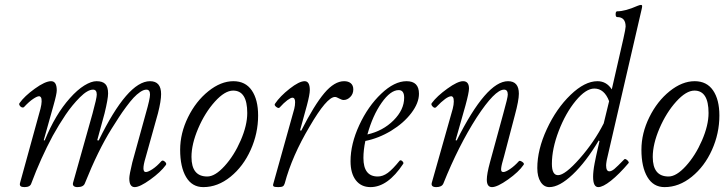

<svg xmlns="http://www.w3.org/2000/svg" viewBox="-20 -745 2942 778"><path d="M79.1 13.2Q67.9 13.2 63.5 9.3Q59.1 5.4 61 -2.9L144 -304.2Q148.4 -321.8 148.7 -333.7Q148.9 -345.7 146 -350.3Q143.1 -355 138.2 -355Q130.4 -355 114.3 -344.2Q98.1 -333.5 77.1 -311Q73.2 -308.1 68.1 -310.1Q63 -312 59.6 -317.6Q56.2 -323.2 59.1 -327.1Q79.1 -355.5 121.1 -385.7Q163.1 -416 187 -416Q210 -416 210 -378.9Q210 -364.3 196.8 -317.9L157.2 -176.8L161.1 -175.8Q204.1 -281.2 263.2 -347.2Q293.5 -381.3 321.8 -398.7Q350.1 -416 371.1 -416Q395.5 -416 406.7 -404.5Q418 -393.1 418 -366.2Q418 -344.7 403.8 -286.1L374 -176.8L379.9 -175.8Q497.1 -416 587.9 -416Q632.8 -416 632.8 -363.8Q632.8 -335.9 620.1 -286.1L569.8 -106Q552.2 -47.9 570.8 -47.9Q580.1 -47.9 597.9 -59.6Q615.7 -71.3 633.8 -91.8Q639.2 -97.7 647.9 -90.1Q656.7 -82.5 651.9 -76.2Q630.9 -47.4 588.6 -17.1Q546.4 13.2 525.9 13.2Q503.9 13.2 503.9 -22Q503.9 -36.6 516.1 -86.9L570.8 -285.2Q587.9 -344.7 587.9 -361.8Q587.9 -381.8 573.2 -381.8Q562 -381.8 548.1 -372.3Q534.2 -362.8 521.2 -348.9Q508.3 -335 491.5 -312.3Q474.6 -289.6 462.2 -270.3Q449.7 -251 432.1 -223.1Q377 -134.8 324.2 -2.9Q318.8 13.2 293.9 13.2Q283.7 13.2 278.8 8.8Q273.9 4.4 275.9 -3.9L355 -285.2Q372.1 -347.7 372.1 -361.8Q372.1 -381.8 356.9 -381.8Q335 -381.8 303.7 -350.6Q272.5 -319.3 245.8 -280Q219.2 -240.7 193.8 -194.8Q145 -104 106.9 -2Q102.5 13.2 79.1 13.2Z M803.7 13.2Q758.3 13.2 734.1 -27.6Q710 -68.4 710 -138.2Q710 -205.1 741.9 -270Q773.9 -335 824.5 -375.5Q875 -416 925.8 -416Q974.6 -416 1000.2 -378.7Q1025.9 -341.3 1025.9 -276.9Q1025.9 -204.6 995.8 -137.7Q965.8 -70.8 914.1 -28.8Q862.3 13.2 803.7 13.2ZM819.8 -29.8Q851.6 -29.8 890.1 -72.3Q928.7 -114.7 955.3 -176Q981.9 -237.3 981.9 -287.1Q981.9 -377.9 924.8 -377.9Q891.1 -377.9 850.8 -333.3Q810.5 -288.6 783.2 -224.9Q755.9 -161.1 755.9 -108.9Q755.9 -29.8 819.8 -29.8Z M1107.4 13.2Q1092.8 13.2 1088.9 10.3Q1085 7.3 1087.4 0L1172.4 -304.2Q1175.8 -317.9 1175.8 -331.1Q1175.8 -349.1 1164.6 -349.1Q1158.2 -349.1 1144.3 -338.9Q1130.4 -328.6 1112.8 -309.1Q1108.4 -304.7 1099.1 -312Q1089.8 -319.3 1094.7 -325.2Q1114.7 -355 1153.6 -385.5Q1192.4 -416 1214.4 -416Q1235.4 -416 1235.4 -379.9Q1235.4 -362.3 1223.6 -317.9L1195.8 -216.8L1200.7 -215.8Q1253.4 -319.3 1294.2 -367.7Q1335 -416 1374.5 -416Q1391.6 -416 1401.6 -407.5Q1411.6 -398.9 1411.6 -382.8Q1411.6 -364.3 1399.4 -352.1Q1387.2 -339.8 1372.6 -339.8Q1365.2 -339.8 1354.2 -345.9Q1343.3 -352.1 1337.4 -352.1Q1304.2 -352.1 1234.4 -231.9Q1163.6 -113.3 1133.8 -2Q1131.3 6.8 1126 10Q1120.6 13.2 1107.4 13.2Z M1481.4 13.2Q1443.4 13.2 1421.9 -14.6Q1400.4 -42.5 1400.4 -91.8Q1400.4 -161.6 1435.8 -238Q1471.2 -314.5 1524.7 -365.2Q1578.1 -416 1627.4 -416Q1677.7 -416 1677.7 -365.2Q1677.7 -327.6 1646.7 -286.9Q1615.7 -246.1 1565.2 -215.3Q1514.6 -184.6 1460.4 -173.8Q1452.6 -136.7 1452.6 -105Q1452.6 -29.8 1510.7 -29.8Q1531.2 -29.8 1551.3 -44.4Q1571.3 -59.1 1599.6 -94.2Q1604.5 -97.7 1610.6 -91.6Q1616.7 -85.4 1613.8 -81.1Q1551.3 13.2 1481.4 13.2ZM1468.8 -200.2Q1531.7 -214.4 1574.7 -257.3Q1617.7 -300.3 1617.7 -349.1Q1617.7 -379.9 1595.7 -379.9Q1562.5 -379.9 1526.4 -328.6Q1490.2 -277.3 1468.8 -200.2Z M1747.6 13.2Q1736.8 13.2 1732.2 9Q1727.5 4.9 1729.5 -3.9L1814.5 -304.2Q1818.8 -321.3 1818.8 -333.5Q1818.8 -345.7 1815.9 -350.3Q1813 -355 1808.6 -355Q1789.6 -355 1747.6 -311Q1741.7 -304.7 1733.4 -313Q1725.1 -321.3 1729.5 -327.1Q1750.5 -355.5 1792.5 -385.7Q1834.5 -416 1856.4 -416Q1880.4 -416 1880.4 -386.2Q1880.4 -370.1 1866.2 -317.9L1826.2 -176.8L1830.6 -175.8Q1950.7 -416 2038.6 -416Q2082.5 -416 2082.5 -365.2Q2082.5 -338.4 2066.4 -278.8L2022.5 -111.8Q2017.1 -93.3 2014.4 -82.5Q2011.7 -71.8 2010.7 -63.2Q2009.8 -54.7 2012 -51.3Q2014.2 -47.9 2019.5 -47.9Q2028.8 -47.9 2046.9 -60.1Q2064.9 -72.3 2082.5 -91.8Q2086.4 -95.7 2096.2 -89.1Q2106 -82.5 2101.6 -77.1Q2082 -48.3 2038.6 -17.6Q1995.1 13.2 1973.6 13.2Q1952.6 13.2 1952.6 -17.1Q1952.6 -40 1965.3 -86.9L2019.5 -285.2Q2037.6 -349.6 2037.6 -361.8Q2037.6 -381.8 2022.5 -381.8Q1985.4 -381.8 1911.6 -269Q1837.9 -154.3 1776.4 -1Q1770 13.2 1747.6 13.2Z M2206.1 13.2Q2184.1 13.2 2170.7 -7.8Q2157.2 -28.8 2157.2 -64Q2157.2 -138.7 2195.8 -221.9Q2234.4 -305.2 2292 -360.6Q2349.6 -416 2400.9 -416Q2437.5 -416 2459 -382.8L2505.9 -587.9Q2515.1 -628.9 2515.1 -637.2Q2515.1 -675.8 2481 -675.8Q2474.6 -675.8 2474.6 -687.5Q2474.6 -699.2 2481 -699.2Q2513.2 -699.2 2563 -721.2Q2572.8 -725.1 2577.1 -725.1Q2582 -725.1 2582 -720.2Q2582 -715.8 2580.1 -708L2439 -98.1Q2438.5 -95.7 2437.7 -90.8Q2437 -85.9 2436.5 -82Q2436 -78.1 2436 -75.2Q2436 -50.8 2449.2 -50.8Q2458 -50.8 2469.7 -60.5Q2481.4 -70.3 2509.3 -99.1Q2512.2 -102.1 2517.3 -99.1Q2522.5 -96.2 2525.9 -91.3Q2529.3 -86.4 2526.9 -84Q2488.3 -38.6 2455.6 -12.7Q2422.9 13.2 2404.3 13.2Q2383.3 13.2 2383.3 -28.8Q2383.3 -39.6 2384.8 -53Q2386.2 -66.4 2389.6 -84Q2393.1 -101.6 2395.5 -113Q2397.9 -124.5 2402.8 -145.5Q2407.7 -166.5 2409.2 -172.9L2406.2 -175.8Q2354.5 -88.9 2300.5 -37.8Q2246.6 13.2 2206.1 13.2ZM2241.2 -35.2Q2269.5 -35.2 2328.9 -102.5Q2388.2 -169.9 2426.3 -245.1L2448.2 -335Q2428.7 -386.2 2388.2 -386.2Q2354 -386.2 2313 -336.7Q2272 -287.1 2244.1 -214.6Q2216.3 -142.1 2216.3 -81.1Q2216.3 -35.2 2241.2 -35.2Z M2672.9 13.2Q2627.4 13.2 2603.3 -27.6Q2579.1 -68.4 2579.1 -138.2Q2579.1 -205.1 2611.1 -270Q2643.1 -335 2693.6 -375.5Q2744.1 -416 2794.9 -416Q2843.8 -416 2869.4 -378.7Q2895 -341.3 2895 -276.9Q2895 -204.6 2865 -137.7Q2835 -70.8 2783.2 -28.8Q2731.4 13.2 2672.9 13.2ZM2689 -29.8Q2720.7 -29.8 2759.3 -72.3Q2797.9 -114.7 2824.5 -176Q2851.1 -237.3 2851.1 -287.1Q2851.1 -377.9 2793.9 -377.9Q2760.3 -377.9 2720 -333.3Q2679.7 -288.6 2652.3 -224.9Q2625 -161.1 2625 -108.9Q2625 -29.8 2689 -29.8Z"/></svg>

Font: Junicode SmCond Light
Style: Italic
Weight: 300
Width: 4
Italic angle: -11°
Designer: Peter S. Baker
Version: Version 2.206